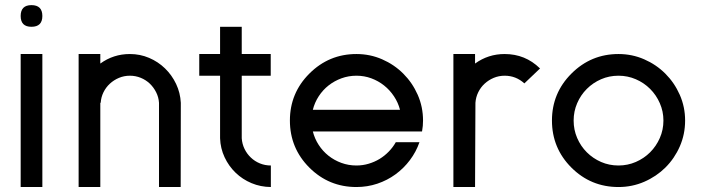

<svg xmlns="http://www.w3.org/2000/svg" viewBox="-20 -735 2768 757"><path d="M61.5 2.4V-522H147V2.4ZM104 -629.4Q61.5 -629.4 61.5 -671.9Q61.5 -714.8 104 -714.8Q147 -714.8 147 -671.9Q147 -629.4 104 -629.4Z M290 2.4V-522H375.5V-484.4Q427.2 -522 492.2 -522Q532.2 -522 567.9 -506.8Q603.5 -491.7 630.6 -465.3Q657.7 -439 674.3 -404.1Q690.9 -369.1 692.9 -329.6L692.4 2.4H606.9V-329.6Q605.5 -351.6 595.7 -371.1Q585.9 -390.6 570.6 -405.3Q555.2 -419.9 534.9 -428.2Q514.6 -436.5 492.2 -436.5Q469.2 -436.5 449 -428Q428.7 -419.4 413.1 -405Q397.5 -390.6 387.9 -371.1Q378.4 -351.6 377 -329.6H375.5V2.4Z M1047.9 2.4Q1007.3 2 971.7 -12.9Q936 -27.8 908.9 -54Q881.8 -80.1 865.5 -115Q849.1 -149.9 847.7 -189.9V-436.5H765.6V-522H847.7V-629.4H933.1V-522H1047.4V-436.5H933.1V-189.9Q934.6 -167.5 944.1 -147.9Q953.6 -128.4 969 -113.8Q984.4 -99.1 1004.6 -90.8Q1024.9 -82.5 1047.9 -82.5Z M1385.3 2.4Q1276.4 2.4 1199.7 -74.2Q1123 -150.9 1123 -259.8Q1123 -368.2 1199.7 -444.8Q1276.9 -522 1385.3 -522Q1439 -522 1486.6 -501.2Q1534.2 -480.5 1570.1 -444.6Q1606 -408.7 1627 -361.1Q1647.9 -313.5 1647.9 -259.8Q1647.9 -249.5 1647 -238.8Q1646 -228 1644 -216.8H1213.4Q1220.7 -188 1236.6 -163.6Q1252.4 -139.2 1275.1 -121.1Q1297.9 -103 1325.9 -92.8Q1354 -82.5 1385.3 -82.5Q1410.2 -82.5 1433.3 -89.4Q1456.5 -96.2 1476.6 -108.4Q1496.6 -120.6 1512.9 -137.5Q1529.3 -154.3 1540.5 -174.3H1633.8Q1620.6 -136.2 1596.2 -103.8Q1571.8 -71.3 1539.3 -47.6Q1506.8 -23.9 1467.5 -10.7Q1428.2 2.4 1385.3 2.4ZM1213.4 -302.2H1557.1Q1549.8 -330.6 1533.4 -355.2Q1517.1 -379.9 1494.4 -397.9Q1471.7 -416 1443.8 -426.3Q1416 -436.5 1385.3 -436.5Q1354.5 -436.5 1326.4 -426.3Q1298.3 -416 1275.6 -398.2Q1252.9 -380.4 1236.8 -355.7Q1220.7 -331.1 1213.4 -302.2Z M2047.4 -406.2Q2014.2 -436.5 1969.7 -436.5Q1946.8 -436.5 1926.5 -428Q1906.2 -419.4 1890.6 -405Q1875 -390.6 1865.5 -371.1Q1856 -351.6 1854.5 -329.6L1853 2.4H1767.6V-522H1853V-484.4Q1904.8 -522 1969.7 -522Q2050.8 -522 2108.4 -465.8Q2108.9 -465.3 2109.4 -465.3Z M2418.5 2.4Q2309.6 2.4 2232.9 -74.2Q2156.2 -150.9 2156.2 -259.8Q2156.2 -368.2 2232.9 -444.8Q2310.1 -522 2418.5 -522Q2472.2 -522 2519.8 -501.2Q2567.4 -480.5 2603.3 -444.6Q2639.2 -408.7 2660.2 -361.1Q2681.2 -313.5 2681.2 -259.8Q2681.2 -205.6 2660.4 -158Q2639.6 -110.4 2603.8 -74.7Q2567.9 -39.1 2520 -18.3Q2472.2 2.4 2418.5 2.4ZM2418.5 -82.5Q2454.6 -82.5 2486.8 -96.4Q2519 -110.4 2543.2 -134.5Q2567.4 -158.7 2581.5 -190.9Q2595.7 -223.1 2595.7 -259.8Q2595.7 -295.9 2581.5 -328.1Q2567.4 -360.4 2543.2 -384.5Q2519 -408.7 2486.8 -422.6Q2454.6 -436.5 2418.5 -436.5Q2381.8 -436.5 2349.9 -422.6Q2317.9 -408.7 2293.7 -384.5Q2269.5 -360.4 2255.6 -328.1Q2241.7 -295.9 2241.7 -259.8Q2241.7 -223.1 2255.6 -190.9Q2269.5 -158.7 2293.7 -134.5Q2317.9 -110.4 2349.9 -96.4Q2381.8 -82.5 2418.5 -82.5Z"/></svg>

Font: Proletarsk
Style: Regular
Weight: 400
Designer: Peter Wiegel, original typeface by Carl Albert Fahrenwaldt 1901
Foundry: Peter Wiegel
Version: Version 1.000 2010 initial release